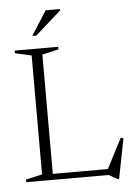

<svg xmlns="http://www.w3.org/2000/svg" viewBox="-59 -911 687 981"><g transform="rotate(-5 284.0 -420.0)"><path d="M511.5 25.5H505.5L460 0H144.5V-30.5H495.5L452 -17L538 -184L552 -180.5ZM176.5 -642.5V0H37.5V-13.5L121.5 -32.5V-642.5L37.5 -661.5V-675H260.5V-661.5ZM133.5 -742 213 -866.5H286.5V-859.5L154.5 -742Z"/></g></svg>

Font: Newsreader 24pt Light
Style: Regular
Weight: 300
Designer: Hugues Gentile
Foundry: Production Type
Version: Version 1.003